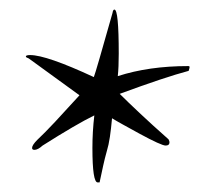

<svg xmlns="http://www.w3.org/2000/svg" viewBox="-20 -598 437 401"><path d="M184 -217Q173 -217 173 -289Q173 -306 174 -323Q175 -340 177 -357Q140 -339 69 -294Q59 -285 52 -285Q47 -285 47 -289Q47 -295 58 -306Q73 -320 95 -343.5Q117 -367 146 -399L40 -476Q34 -478 34 -480Q34 -483 43 -483Q77 -483 176 -437Q180 -447 215 -571Q216 -578 219 -578Q228 -578 228 -486Q228 -472 227.5 -460Q227 -448 226 -439Q291 -460 373 -460Q376 -460 376 -458Q376 -456 374 -450Q325 -437 230 -402Q246 -386 271.5 -362Q297 -338 332 -307Q334 -303 334 -301Q334 -294 326 -294Q317 -294 271 -319Q251 -330 236.5 -338Q222 -346 214 -351Q212 -329 209.5 -312Q207 -295 203 -282Q199 -268 195.5 -252Q192 -236 188 -217Z"/></svg>

Font: Shalimar
Style: Regular
Weight: 400
Designer: Robert E. Leuschke
Foundry: Robert E. Leuschke
Version: Version 1.010; ttfautohint (v1.8.3)